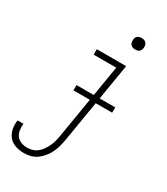

<svg xmlns="http://www.w3.org/2000/svg" viewBox="-257 -807 981 1128"><g transform="rotate(30 234.0 -243.0)"><path d="M97 223Q68 223 40 214Q12 205 -5.5 184Q-23 163 -29 134Q-35 105 -30 75H10Q7 97 10.5 118.5Q14 140 26 156Q38 172 58 179Q78 186 100 186Q118 186 136 180Q154 174 168.5 161.5Q183 149 193.5 133Q204 117 212 100Q220 83 224.5 65Q229 47 232 29L277 -242H166V-278H283L317 -483H164V-520H363L323 -278H429L428 -242H317L271 35Q267 58 261 80Q255 102 245 123Q235 144 219.5 163.5Q204 183 184.5 197Q165 211 142.5 217Q120 223 97 223ZM360 -631Q350 -631 341.5 -634Q333 -637 327.5 -644Q322 -651 321 -660.5Q320 -670 321 -680Q322 -686 325 -692Q328 -698 334 -702Q340 -706 346.5 -707.5Q353 -709 359 -709Q369 -709 377.5 -706Q386 -703 391.5 -696Q397 -689 398.5 -679.5Q400 -670 398 -660Q397 -654 394 -648Q391 -642 385.5 -638Q380 -634 373 -632.5Q366 -631 360 -631Z"/></g></svg>

Font: Iosevka Term Curly Extralight
Style: Italic
Weight: 200
Italic angle: -9°
Designer: Belleve Invis
Foundry: Belleve Invis
Version: Version 32.3.0